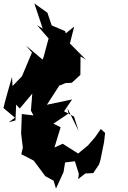

<svg xmlns="http://www.w3.org/2000/svg" viewBox="-84 -981 745 1118"><path d="M309 -350 374 -218 347 -302 289 -333 336 -402 189 -371 261 -482 297 -497 334 -499 384 -545 385 -652 416 -634 323 -728 348 -826 299 -787 295 -800 217 -833 192 -907 116 -961 165 -814 131 -835 199 -757 169 -646 164 -634 67 -716 102 -675 44 -537 -11 -480 -14 -533C-31 -473 -49 -414 -64 -352L3 -296L-33 -269L6 -280L10 -372L31 -349L104 -436L96 -337L111 -309L43 -317L39 -203L49 -121L40 -83L112 -46L180 45L228 71L242 117L286 21L295 -35L352 -42L375 31L371 62L413 29L459 27L493 -24L501 -50L522 -154L528 -207L503 -230L469 -181L428 -134L371 -87L281 -144L233 -122L269 -240L227 -261L315 -320Z"/></svg>

Font: Hussar Lance
Style: ExBd
Weight: 700
Foundry: Cannot Into Space Fonts, PlusOne Fonts
Version: Version 2.270